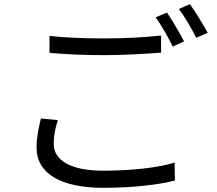

<svg xmlns="http://www.w3.org/2000/svg" viewBox="-20 -863 1040 919"><path d="M217 -691V-610C296 -603 381 -599 482 -599C574 -599 683 -606 751 -611V-693C679 -685 577 -679 481 -679C381 -679 289 -683 217 -691ZM257 -288 176 -296C166 -256 155 -209 155 -157C155 -31 273 36 476 36C619 36 746 20 817 1L816 -85C741 -61 612 -46 474 -46C314 -46 237 -98 237 -175C237 -212 244 -249 257 -288ZM779 -803 725 -780C753 -742 787 -681 807 -640L861 -665C840 -705 804 -767 779 -803ZM889 -843 836 -820C865 -782 898 -725 919 -682L974 -706C954 -743 916 -806 889 -843Z"/></svg>

Font: Noto Sans KR
Style: Regular
Weight: 400
Designer: Ryoko NISHIZUKA 西塚涼子 (kana, bopomofo & ideographs); Paul D. Hunt (Latin, Greek & Cyrillic); Sandoll Communications 산돌커뮤니
Foundry: Adobe
Version: Version 2.004;hotconv 1.0.118;makeotfexe 2.5.65603